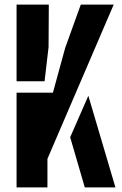

<svg xmlns="http://www.w3.org/2000/svg" viewBox="-20 -820 532 840"><path d="M52.5 0V-414.5H211.5L265.5 -611.5L333.5 -800H477.5L187.5 -125V0ZM52.5 -464.5V-800H193.5L192.5 -614L175 -464.5ZM351 0 287 -219.5 366.5 -401 485 0Z"/></svg>

Font: Big Shoulders Stencil Text ExtraBold
Style: Regular
Weight: 800
Designer: Patric King
Foundry: XO Type Co
Version: Version 1.000